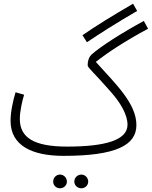

<svg xmlns="http://www.w3.org/2000/svg" viewBox="-20 -820 819 1036"><path d="M449 -592C525 -643 605 -694 720 -761L698 -800C583 -733 502 -683 425 -630ZM323 21C605 21 716 -36 716 -145C716 -262 604 -367 497 -486C563 -538 656 -599 779 -665L756 -707C640 -644 523 -570 472 -524C460 -511 453 -492 453 -468C453 -454 489 -427 580 -322C632 -263 668 -200 668 -147C668 -65 552 -29 342 -29C162 -29 87 -78 87 -178C87 -221 100 -275 110 -309L64 -322C50 -276 37 -217 37 -168C37 -33 155 21 323 21ZM419 196C439 196 456 180 456 160C456 139 439 122 419 122C398 122 381 139 381 160C381 180 398 196 419 196ZM304 196C324 196 341 180 341 160C341 139 324 122 304 122C283 122 267 139 267 160C267 180 283 196 304 196Z"/></svg>

Font: Noto Sans Arabic Cond Light
Style: Regular
Weight: 300
Width: 3
Designer: Monotype Design Team, Nadine Chahine, Nizar Qandah and Khaled Hosny
Foundry: Monotype Imaging Inc.
Version: Version 2.012